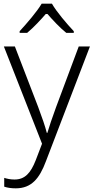

<svg xmlns="http://www.w3.org/2000/svg" viewBox="-20 -785 510 1046"><path d="M263 -765H207C182 -722 124 -655 87 -615V-606H128C164 -636 202 -677 234 -714C266 -677 305 -635 341 -606H382V-615C345 -654 287 -722 263 -765ZM1 -532 209 -2 175 87C147 159 115 193 59 193C37 193 19 189 3 184V232C21 238 41 241 66 241C151 241 195 188 230 94L470 -532H409L285 -200C264 -143 247 -92 238 -61H235C226 -97 210 -143 188 -202L61 -532Z"/></svg>

Font: Noto Sans Gurmukhi Light
Style: Regular
Weight: 300
Designer: Jelle Bosma - Monotype Design Team
Foundry: Monotype Imaging Inc.
Version: Version 2.004